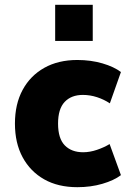

<svg xmlns="http://www.w3.org/2000/svg" viewBox="-20 -766 539 797"><path d="M301 11Q221 11 163.5 -21.5Q106 -54 74 -113Q42 -172 42 -253Q42 -334 74 -393Q106 -452 164 -484.5Q222 -517 301 -517Q357 -517 405 -503Q453 -489 482 -467L436 -337Q412 -353 383 -362.5Q354 -372 324 -372Q276 -372 248.5 -343Q221 -314 221 -253Q221 -191 249 -162.5Q277 -134 325 -134Q353 -134 382.5 -144Q412 -154 435 -168L482 -39Q453 -17 405 -3Q357 11 301 11ZM209 -596V-746H365V-596Z"/></svg>

Font: Nunito Sans 7pt SemiCondensed Black
Style: Regular
Weight: 900
Width: 4
Designer: Vernon Adams
Foundry: Vernon Adams
Version: Version 3.101;gftools[0.9.27]